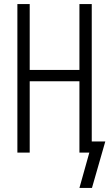

<svg xmlns="http://www.w3.org/2000/svg" viewBox="-20 -755 541 950"><path d="M435 175H373L422 0H373V-353H127V0H66V-735H127V-409H373V-735H434V-55H501Z"/></svg>

Font: Iosevka Curly Light
Style: Regular
Weight: 300
Monospace: yes
Designer: Belleve Invis
Foundry: Belleve Invis
Version: Version 22.1.2; ttfautohint (v1.8.4)